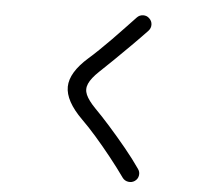

<svg xmlns="http://www.w3.org/2000/svg" viewBox="-57 -860 1114 984"><g transform="rotate(5 500.0 -367.5)"><path d="M671 54Q656 64 637.5 61Q619 58 608 43Q574 -5 533 -56.5Q492 -108 451 -155Q410 -202 375 -236Q286 -324 287 -397.5Q288 -471 380 -552Q402 -571 431.5 -599.5Q461 -628 492.5 -660Q524 -692 554 -724Q584 -756 608 -781Q621 -795 640 -795.5Q659 -796 672 -783Q686 -770 686.5 -751.5Q687 -733 674 -719Q639 -682 595.5 -638.5Q552 -595 511 -555Q470 -515 440 -487Q402 -451 389 -422Q376 -393 388.5 -364.5Q401 -336 437 -299Q472 -264 516.5 -214Q561 -164 605 -110.5Q649 -57 682 -9Q693 6 690 24.5Q687 43 671 54Z"/></g></svg>

Font: Zen Maru Gothic Medium
Style: Regular
Weight: 500
Designer: Yoshimichi Ohira
Foundry: Positype
Version: Version 1.001